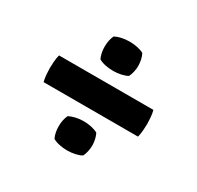

<svg xmlns="http://www.w3.org/2000/svg" viewBox="-113 -692 766 747"><g transform="rotate(30 270.0 -318.0)"><path d="M194.5 -497Q194.5 -526 205 -548.5Q217 -555 234.2 -558.8Q251.5 -562.5 270 -562.5Q288 -562.5 305.8 -558.8Q323.5 -555 334 -548.5Q339.5 -538 342.5 -523.8Q345.5 -509.5 345.5 -497Q345.5 -484.5 342.5 -470.5Q339.5 -456.5 334 -446Q324 -439.5 306 -435.5Q288 -431.5 270 -431.5Q251.5 -431.5 234 -435.2Q216.5 -439 205 -446Q194.5 -468.5 194.5 -497ZM194.5 -139.5Q194.5 -168 205 -190.5Q217 -197 234.2 -201Q251.5 -205 270 -205Q288 -205 305.8 -201Q323.5 -197 334 -190.5Q339.5 -180 342.5 -165.8Q345.5 -151.5 345.5 -139.5Q345.5 -127 342.5 -112.8Q339.5 -98.5 334 -88.5Q324 -82 306 -78Q288 -74 270 -74Q251.5 -74 234 -77.8Q216.5 -81.5 205 -88.5Q194.5 -110.5 194.5 -139.5ZM58 -258.5Q54 -273.5 52.8 -290.8Q51.5 -308 51.5 -318.5Q51.5 -329 52.8 -346.2Q54 -363.5 58 -378.5H482Q486 -363.5 487.2 -346.2Q488.5 -329 488.5 -318.5Q488.5 -308 487.2 -290.8Q486 -273.5 482 -258.5Z"/></g></svg>

Font: Signika Negative
Style: Bold
Weight: 700
Designer: Anna Giedry
Foundry: Anna Giedry
Version: Version 2.001